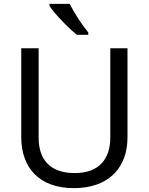

<svg xmlns="http://www.w3.org/2000/svg" viewBox="-20 -964 771 994"><path d="M341 -944H236V-934C259 -897 332 -820 378 -784H437V-796C406 -833 363 -899 341 -944ZM640 -252V-714H551V-252C551 -144 496 -68 367 -68C242 -68 180 -135 180 -251V-714H90V-254C90 -95 184 10 362 10C551 10 640 -104 640 -252Z"/></svg>

Font: Noto Sans Lycian
Style: Regular
Weight: 400
Designer: Monotype Design Team
Foundry: Monotype Imaging Inc.
Version: Version 2.002